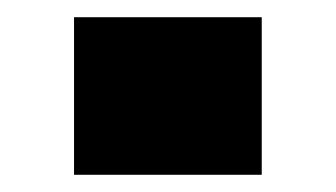

<svg xmlns="http://www.w3.org/2000/svg" viewBox="-20 -203 390 223"><path d="M66 0V-183H284V0Z"/></svg>

Font: Archivo Expanded ExtraBold
Style: Regular
Weight: 800
Width: 7
Designer: Hector Gatti
Foundry: Omnibus-Type
Version: Version 2.001; ttfautohint (v1.8.3)